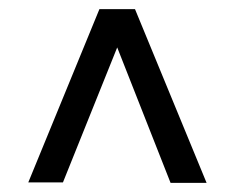

<svg xmlns="http://www.w3.org/2000/svg" viewBox="-20 -550 516 421"><path d="M354 -149H433L276 -530H198L42 -150H118L237 -446Z"/></svg>

Font: Bisquit Text
Style: Regular
Weight: 400
Version: Version 1.004;Glyphs 3.2.3 (3260)